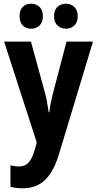

<svg xmlns="http://www.w3.org/2000/svg" viewBox="-20 -770 522 1030"><path d="M2 -547H146L222 -269Q227 -252 230 -235Q233 -218 236 -201Q239 -184 241 -168H245Q246 -189 251.5 -214.5Q257 -240 264 -269L337 -547H479L296 58Q277 121 249.5 162Q222 203 185.5 221.5Q149 240 102 240Q83 240 67 238Q51 236 36 232V117Q46 119 58 121Q70 123 81 123Q104 123 119.5 113.5Q135 104 147 82.5Q159 61 169 25L177 -6ZM85 -683Q85 -716 102 -733Q119 -750 147 -750Q175 -750 192.5 -732.5Q210 -715 210 -683Q210 -651 192.5 -633.5Q175 -616 147 -616Q119 -616 102 -633.5Q85 -651 85 -683ZM270 -683Q270 -716 288 -733Q306 -750 333 -750Q361 -750 379 -732.5Q397 -715 397 -683Q397 -651 379 -633.5Q361 -616 334 -616Q306 -616 288 -633.5Q270 -651 270 -683Z"/></svg>

Font: Noto Sans Condensed
Style: Regular
Weight: 400
Width: 3
Version: Version 2.013